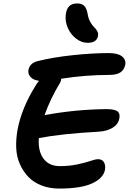

<svg xmlns="http://www.w3.org/2000/svg" viewBox="-20 -1118 743 1107"><path d="M485.8 -871.1Q450.2 -871.1 419.2 -895Q388.2 -918.9 371.6 -955.8Q355 -992.7 358.9 -1029.8Q361.8 -1064 377.9 -1081.1Q394 -1098.1 425.8 -1098.1Q452.6 -1098.1 466.3 -1083.7Q480 -1069.3 485.8 -1035.2Q489.7 -1010.3 501 -990.7Q512.2 -971.2 522.9 -961.2Q533.7 -951.2 540.8 -938Q547.9 -924.8 544.9 -910.2Q537.1 -871.1 485.8 -871.1ZM321.8 -30.8Q265.6 -30.8 219.7 -48.6Q173.8 -66.4 143.8 -97.7Q113.8 -128.9 94.7 -171.6Q75.7 -214.4 73.5 -264.4Q71.3 -314.5 81.1 -370.1Q104.5 -493.7 182.1 -619.1Q190.9 -635.7 205.1 -651.9Q171.4 -656.7 155.8 -674.3Q140.1 -691.9 144 -714.8Q151.9 -753.4 194.8 -765.1Q286.6 -788.1 400.9 -800Q515.1 -812 606 -812Q659.2 -812 683.3 -793Q707.5 -773.9 702.1 -744.1Q695.8 -715.8 674.6 -700.9Q653.3 -686 607.9 -686Q472.7 -686 333 -664.1Q333 -655.3 328.1 -644Q270 -548.3 236.8 -454.1Q415 -487.3 594.2 -488.8Q640.1 -488.8 657 -476.3Q673.8 -463.9 668 -435.1Q661.6 -400.9 629.2 -381.3Q596.7 -361.8 550.8 -358.9Q333 -346.7 204.1 -321.8Q198.2 -248.5 230.2 -204.3Q262.2 -160.2 325.2 -160.2Q380.4 -160.2 426.5 -170.2Q472.7 -180.2 502 -190.2Q531.2 -200.2 544.9 -200.2Q570.3 -200.2 580.1 -181.4Q589.8 -162.6 585 -137.2Q574.2 -88.9 509.3 -59.8Q444.3 -30.8 321.8 -30.8Z"/></svg>

Font: Shantell Sans Irregular Bouncy
Style: Italic
Weight: 600
Italic angle: -11.31°
Designer: Stephen Nixon, Anya Danilova, Shantell Martin
Foundry: Arrow Type
Version: Version 1.006;[9816181b4]